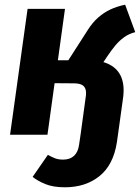

<svg xmlns="http://www.w3.org/2000/svg" viewBox="-20 -569 591 811"><path d="M508.6 -549.1 551.2 -433.3Q523.6 -425.9 503.7 -411.3Q483.7 -396.8 467.3 -377.1Q450.9 -357.4 434.5 -332.9L392.3 -270L292.5 -217L210.6 -217.6L180.5 0H22.5L96.5 -531.6H254.5L224.5 -314.4H268.6L351.4 -443.3Q371.3 -474.5 394.7 -495Q418.1 -515.5 446 -528.8Q473.9 -542 508.6 -549.1ZM290.7 -217 350.6 -315Q407.2 -315 443 -296.2Q478.9 -277.4 493.1 -241Q507.3 -204.7 499.3 -151.6L478.3 0H320.3L341.6 -155.7Q345.6 -178.8 341.2 -192.1Q336.8 -205.5 324.8 -211.2Q312.7 -217 290.7 -217ZM254.2 222.1Q205.1 222.1 172.2 208.8Q139.4 195.5 117.8 178.2L182.2 85.1Q198.9 94.5 212.9 99.8Q226.9 105.2 246.9 105.2Q275 105.2 292.3 89.6Q309.6 74 313.9 43.1L320.3 0H478.3L473.6 32.7Q458.7 128.2 399.8 175.2Q341 222.1 254.2 222.1Z"/></svg>

Font: Fira Sans Variable
Style: Italic
Weight: 397
Italic angle: -8°
Designer: Carrois Corporate & Edenspiekermann AG
Foundry: Carrois Corporate GbR & Edenspiekermann AG
Version: Version 4.202